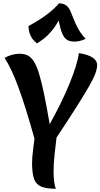

<svg xmlns="http://www.w3.org/2000/svg" viewBox="-20 -1135 620 1186"><path d="M329 -285Q322 -228 316.5 -174.5Q311 -121 311 -78Q311 -41 314.5 -13Q318 15 325 31Q266 31 234 17.5Q202 4 190 -31Q178 -66 178 -129Q178 -147 180 -170Q182 -193 185.5 -220.5Q189 -248 193 -278Q138 -476 93.5 -596.5Q49 -717 8 -777Q28 -789 52.5 -796Q77 -803 100 -803Q129 -803 150 -793Q171 -783 188.5 -756.5Q206 -730 221 -681Q236 -632 252 -555.5Q268 -479 287 -368Q323 -432 354 -495.5Q385 -559 409 -617.5Q433 -676 448 -724.5Q463 -773 467 -807Q524 -798 552 -779.5Q580 -761 580 -732Q580 -712 569.5 -682.5Q559 -653 531.5 -604.5Q504 -556 455 -478.5Q406 -401 329 -285ZM208 -867Q201 -873 189 -885Q177 -897 167 -919Q157 -941 156 -974Q227 -1013 270 -1045.5Q313 -1078 345 -1115Q374 -1113 389.5 -1101Q405 -1089 414.5 -1068Q424 -1047 434 -1020Q444 -993 461 -961Q478 -929 509 -895Q487 -885 470.5 -881.5Q454 -878 437 -878Q404 -878 385 -896Q366 -914 353.5 -960Q341 -1006 326 -1088L361 -1038Q343 -1007 324 -977.5Q305 -948 278 -920.5Q251 -893 208 -867Z"/></svg>

Font: Merienda
Style: Bold
Weight: 700
Designer: Eduardo Rodriguez Tunni
Foundry: Eduardo Rodriguez Tunni
Version: Version 2.001